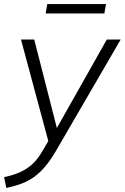

<svg xmlns="http://www.w3.org/2000/svg" viewBox="-46 -695 612 942"><path d="M-15 227 -26 174Q22 164 56 148Q90 132 115.5 107.5Q141 83 163 45L191 -3L57 -501H122L233 -67L478 -501H546L227 48Q192 108 155.5 144Q119 180 77.5 198.5Q36 217 -15 227ZM178 -629 186 -675H474L466 -629Z"/></svg>

Font: Mulish Light
Style: Italic
Weight: 300
Italic angle: -9°
Designer: Vernon Adams
Foundry: Vernon Adams
Version: Version 3.603; ttfautohint (v1.8.3)